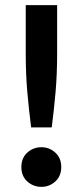

<svg xmlns="http://www.w3.org/2000/svg" viewBox="-20 -713 321 746"><path d="M101 -218Q92 -288 86 -356.5Q80 -425 80 -508V-693H202V-508Q202 -425 196 -356.5Q190 -288 181 -218ZM141 13Q109 13 86 -8Q63 -29 63 -64Q63 -99 86 -120Q109 -141 141 -141Q172 -141 195 -120Q218 -99 218 -64Q218 -29 195 -8Q172 13 141 13Z"/></svg>

Font: Ubuntu Sans SemiBold
Style: Regular
Weight: 600
Designer: Dalton Maag Ltd
Foundry: Dalton Maag Ltd
Version: Version 1.006; ttfautohint (v1.8.4.7-5d5b)